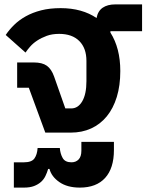

<svg xmlns="http://www.w3.org/2000/svg" viewBox="-20 -603 675 873"><path d="M111 -204H58V-319H134Q172 -319 193 -304Q214 -289 226 -255L277 -110H304Q335 -110 354 -142.5Q373 -175 373 -234V-326Q373 -384 340.5 -416.5Q308 -449 249 -449Q217 -449 192.5 -440Q168 -431 149 -418.5Q130 -406 117 -391Q104 -376 96 -364L6 -444Q22 -468 44.5 -490Q67 -512 97.5 -529Q128 -546 167 -556Q206 -566 256 -566Q305 -566 346 -554.5Q387 -543 419 -521Q425 -553 447 -568Q469 -583 504 -583H626V-461H482V-455Q527 -384 527 -280Q527 -214 511 -162Q495 -110 465.5 -74Q436 -38 394.5 -19Q353 0 301 0H186ZM43 135H89Q124 135 136.5 117.5Q149 100 151 70H252Q254 96 265 115.5Q276 135 305 135Q325 135 337.5 122Q350 109 350 82V42H498V79Q498 162 458 206Q418 250 343 250Q286 250 250 225Q214 200 205 165H199Q194 182 186.5 197.5Q179 213 166 224.5Q153 236 134.5 243Q116 250 89 250H43Z"/></svg>

Font: IBM Plex Sans Thai
Style: Bold
Weight: 700
Designer: Mike Abbink, Paul van der Laan, Pieter van Rosmalen, Ben Mitchell, Mark Frömberg
Foundry: Bold Monday
Version: Version 1.2